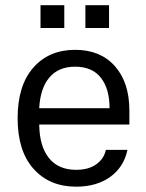

<svg xmlns="http://www.w3.org/2000/svg" viewBox="-20 -699 554 729"><path d="M269 9.8Q168 9.8 107.4 -57.9Q46.9 -125.5 46.9 -250Q46.9 -374.5 106.4 -442.1Q166 -509.8 265.1 -509.8Q361.3 -509.8 416.3 -447.8Q471.2 -385.7 471.2 -279.8V-226.1H128.9Q129.9 -143.6 165.8 -98.9Q201.7 -54.2 269 -54.2Q316.9 -54.2 346.2 -75.7Q375.5 -97.2 381.8 -129.9H463.9Q450.2 -64.5 398.4 -27.3Q346.7 9.8 269 9.8ZM128.9 -288.1H396Q396 -361.8 363 -403.8Q330.1 -445.8 265.1 -445.8Q202.1 -445.8 167.5 -404.8Q132.8 -363.8 128.9 -288.1ZM133.8 -592.8V-679.2H224.1V-592.8ZM304.2 -592.8V-679.2H394V-592.8Z"/></svg>

Font: TASA Orbiter Text
Style: Regular
Weight: 400
Designer: Weizhong Zhang
Version: Version 1.000;Glyphs 3.1.2 (3151)